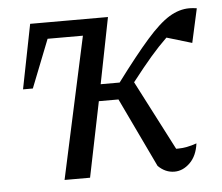

<svg xmlns="http://www.w3.org/2000/svg" viewBox="-42 -535 676 585"><g transform="rotate(-5 296.0 -242.0)"><path d="M419 -18 318 -230H258L211 0H133L227 -433H119L61 -286H31L70 -483H308L268 -281H326Q385 -360 425 -405.5Q465 -451 495.5 -469.5Q526 -488 557 -488Q562 -488 568 -487.5Q574 -487 580 -486L557 -382L480 -405Q455 -381 430 -352Q405 -323 370 -278L480 -65H486Q512 -65 543 -76Q538 -38 516.5 -17Q495 4 469 4Q441 4 419 -18Z"/></g></svg>

Font: Piazzolla
Style: Italic
Weight: 400
Italic angle: -11.3°
Designer: Juan Pablo del Peral
Foundry: Huerta Tipografica
Version: Version 1.330